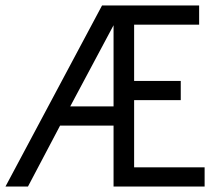

<svg xmlns="http://www.w3.org/2000/svg" viewBox="-27 -680 806 700"><path d="M719 -70V0H387V-222H192L75 0H-7L345 -660H699V-590H462V-385H632V-315H462V-70ZM229 -292H387V-588Z"/></svg>

Font: Quattrocento Sans
Style: Regular
Weight: 400
Designer: Pablo Impallari
Foundry: Pablo Impallari, Igino Marini, Brenda Gallo
Version: Version 2.000